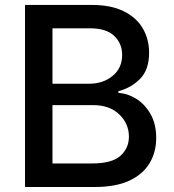

<svg xmlns="http://www.w3.org/2000/svg" viewBox="-20 -747 694 767"><path d="M358.7 0H79.9V-727.3H346.2Q423.7 -727.3 474.6 -701.9Q525.6 -676.5 550.6 -633.3Q575.6 -590.2 575.6 -536.2Q575.6 -468 539.4 -431.8Q503.2 -395.6 453.1 -382.8V-375.7Q489.3 -373.9 524 -352.5Q558.6 -331 581.3 -291.5Q604 -252.1 604 -195.7Q604 -139.9 577.9 -95.7Q551.8 -51.5 497.5 -25.7Q443.2 0 358.7 0ZM348 -94.1Q427.2 -94.1 461.1 -124.6Q495 -155.2 495 -201Q495 -252.8 456.5 -290Q418 -327.1 351.9 -327.1H189.6V-94.1ZM336.6 -412.6Q392 -412.6 430 -443.9Q468 -475.1 468 -527.7Q468 -573.2 436.4 -603.5Q404.8 -633.9 339.5 -633.9H189.6V-412.6Z"/></svg>

Font: Linik Sans Medium
Style: Regular
Weight: 500
Designer: Rasmus Andersson (font), Cristiano Sobral (main changes)
Foundry: rsms
Version: Version 3.018;June 1, 2022;FontCreator 14.0.0.2814 64-bit; t